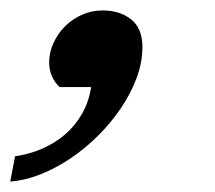

<svg xmlns="http://www.w3.org/2000/svg" viewBox="-75 -175 416 371"><path d="M200.2 -84Q200.2 -54.7 189.2 -24.9Q178.2 4.9 159.2 33.2Q140.1 61.5 115 86.7Q89.8 111.8 61.5 130.9Q33.2 149.9 3.2 161.9Q-26.9 173.8 -55.2 175.8L-45.9 127Q-18.1 123 6.6 112.3Q31.2 101.6 50.8 84.7Q70.3 67.9 83.5 44.9Q96.7 22 101.1 -6.8H40Q30.3 -16.1 25.1 -28.3Q20 -40.5 20 -54.2Q20 -74.2 28.6 -92.5Q37.1 -110.8 51.3 -124.8Q65.4 -138.7 84 -146.7Q102.5 -154.8 123 -154.8Q156.7 -154.8 178.5 -137.5Q200.2 -120.1 200.2 -84Z"/></svg>

Font: Charis SIL Afr
Style: Bold Italic
Weight: 700
Italic angle: -11°
Foundry: SIL International
Version: Version 5.000